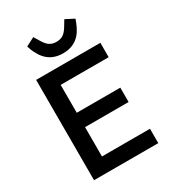

<svg xmlns="http://www.w3.org/2000/svg" viewBox="-220 -1043 1033 1157"><g transform="rotate(-30 296.5 -465.0)"><path d="M86 0V-698H533V-598H199V-404H502V-304H199V-100H533V0ZM308 -755C252 -755 215 -776 190 -804C165 -832 149 -868 140 -899L200 -930L220 -897C243 -858 263 -835 308 -835C353 -835 373 -858 396 -897L416 -930L476 -899C465 -868 451 -832 426 -804C401 -776 364 -755 308 -755Z"/></g></svg>

Font: Plexus Sans Medium
Style: Regular
Weight: 500
Version: Version 2.001;PS 002.001;hotconv 1.0.70;makeotf.lib2.5.58329